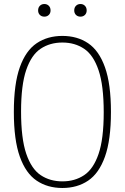

<svg xmlns="http://www.w3.org/2000/svg" viewBox="-20 -928 622 957"><path d="M291 9Q217 9 162.8 -27.5Q108.5 -64 78.8 -147.2Q49 -230.5 49 -370Q49 -509.5 78.8 -592.8Q108.5 -676 162.8 -712.5Q217 -749 291 -749Q365 -749 419.2 -712.5Q473.5 -676 503.2 -592.8Q533 -509.5 533 -370Q533 -230.5 503.2 -147.2Q473.5 -64 419.2 -27.5Q365 9 291 9ZM291 -24Q353 -24 399.2 -54.8Q445.5 -85.5 471.2 -160.5Q497 -235.5 497 -368Q497 -502.5 471.2 -578.2Q445.5 -654 399.2 -685Q353 -716 291 -716Q229 -716 182.8 -685.2Q136.5 -654.5 110.8 -579.5Q85 -504.5 85 -372Q85 -237.5 110.8 -161.8Q136.5 -86 182.8 -55Q229 -24 291 -24ZM381 -845Q367.5 -845 358.8 -853.5Q350 -862 350 -876Q350 -890.5 358.8 -899.2Q367.5 -908 381 -908Q394.5 -908 403.2 -899.2Q412 -890.5 412 -876Q412 -862 403.2 -853.5Q394.5 -845 381 -845ZM201 -845Q187.5 -845 178.8 -853.5Q170 -862 170 -876Q170 -890.5 178.8 -899.2Q187.5 -908 201 -908Q214.5 -908 223.2 -899.2Q232 -890.5 232 -876Q232 -862 223.2 -853.5Q214.5 -845 201 -845Z"/></svg>

Font: Encode Sans Condensed Thin
Style: Regular
Weight: 100
Width: 3
Designer: Multiple Designers
Foundry: Impallari Type
Version: Version 3.000; ttfautohint (v1.8.3) -l 8 -r 50 -G 200 -x 14 